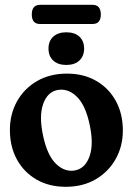

<svg xmlns="http://www.w3.org/2000/svg" viewBox="-20 -746 537 776"><path d="M250.5 -448.5Q318 -448.5 368.8 -419.2Q419.5 -390 448 -338.2Q476.5 -286.5 476.5 -218.5Q476.5 -154.5 447.2 -102.8Q418 -51 366.2 -21Q314.5 9 246 9Q178.5 9 127.8 -20.2Q77 -49.5 48.5 -101.2Q20 -153 20 -221Q20 -285 49 -336.8Q78 -388.5 130 -418.5Q182 -448.5 250.5 -448.5ZM284.5 -57.5Q325 -66 342 -114.5Q359 -163 343 -239Q326.5 -320 290.5 -355.2Q254.5 -390.5 211.5 -382Q171 -373.5 154.2 -325Q137.5 -276.5 153.5 -200.5Q170 -119.5 206 -84.2Q242 -49 284.5 -57.5ZM248 -483.5Q214.5 -483.5 195.2 -501.2Q176 -519 176 -550Q176 -580 195.2 -597.8Q214.5 -615.5 248 -615.5Q282 -615.5 301 -597.8Q320 -580 320 -550Q320 -519.5 301 -501.5Q282 -483.5 248 -483.5ZM108.5 -687.5Q108.5 -726.5 142 -726.5H354Q387.5 -726.5 387.5 -687.5Q387.5 -649 354 -649H142Q108.5 -649 108.5 -687.5Z"/></svg>

Font: Fraunces 144pt SuperSoft SemiBold
Style: Regular
Weight: 600
Version: Version 1.000;[b76b70a41]